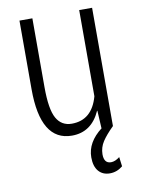

<svg xmlns="http://www.w3.org/2000/svg" viewBox="-83 -585 619 844"><g transform="rotate(-10 226.5 -163.0)"><path d="M63.5 -221.7V-528.3H121.1V-220.7Q121.1 -122.1 143.6 -82Q166 -42 211.9 -42Q302.2 -42 330.1 -143.6V-528.3H387.7V0H387.2Q354.5 32.2 337.9 57.6Q321.3 83 320.8 113.8Q320.8 154.8 352.1 154.8Q370.6 154.8 391.1 138.7L396.5 180.7Q370.6 202.1 338.9 202.1Q307.1 202.1 288.6 180.7Q270 159.2 270 118.7Q270 51.8 337.4 0H336.4L332 -78.6H330.6Q291 9.8 203.6 9.8Q63.5 9.8 63.5 -221.7Z"/></g></svg>

Font: RobotoCondensed-Light
Style: Light
Weight: 300
Designer: Google
Version: Version 1.200311; 2013